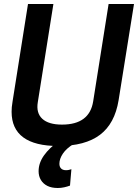

<svg xmlns="http://www.w3.org/2000/svg" viewBox="-20 -720 690 960"><path d="M271 10Q155 10 96.5 -33Q38 -76 38 -161Q38 -173 39 -184.5Q40 -196 43 -214L120 -700H247L169 -209Q160 -155 191.5 -126Q223 -97 290 -97Q428 -97 446 -214L523 -700H650L573 -219Q554 -102 480 -46Q406 10 271 10ZM274 -14 348 0Q312 22 294.5 48Q277 74 277 99Q277 114 285.5 122.5Q294 131 310 131Q318 131 324.5 129.5Q331 128 337 126L330 208Q317 213 301 216.5Q285 220 269 220Q238 220 217 209.5Q196 199 184.5 180Q173 161 173 136Q173 95 200 57Q227 19 274 -14Z"/></svg>

Font: Georama ExtraCondensed Thin SemiBold
Style: Italic
Weight: 600
Italic angle: -9°
Version: Version 1.001